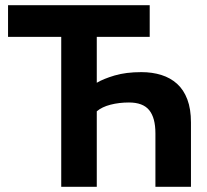

<svg xmlns="http://www.w3.org/2000/svg" viewBox="-20 -720 798 740"><path d="M353 0H216V-578H11V-700H557V-578H353V-401Q378 -416 421.5 -429Q465 -442 525 -442Q567 -442 602 -431Q637 -420 662.5 -397Q688 -374 702 -337Q716 -300 716 -248V0H579V-206Q579 -266 555 -295.5Q531 -325 477 -325Q439 -325 406 -316.5Q373 -308 353 -291Z"/></svg>

Font: PTSans
Style: Bold
Weight: 700
Designer: A.Korolkova, O.Umpeleva, V.Yefimov
Foundry: ParaType Ltd
Version: Version 2.003W OFL